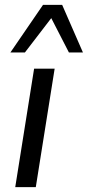

<svg xmlns="http://www.w3.org/2000/svg" viewBox="-20 -774 363 794"><path d="M43 0 121 -490H206L128 0ZM23 -557 158 -754H237L323 -557H265L192 -699L83 -557Z"/></svg>

Font: Nunito Sans 10pt
Style: Italic
Weight: 400
Italic angle: -9°
Designer: Vernon Adams
Foundry: Vernon Adams
Version: Version 3.101;gftools[0.9.27]